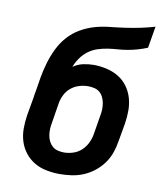

<svg xmlns="http://www.w3.org/2000/svg" viewBox="-83 -805 766 882"><g transform="rotate(10 300.0 -363.5)"><path d="M255 8Q224 8 193 2Q162 -4 136.5 -19Q111 -34 92.5 -57.5Q74 -81 65 -109.5Q56 -138 56 -169.5Q56 -201 61 -233L76 -318Q77 -326 78 -333.5Q79 -341 81 -349Q86 -383 92 -416.5Q98 -450 108 -484Q118 -518 134 -551Q150 -584 174 -611Q198 -638 230 -656.5Q262 -675 296 -684.5Q330 -694 364.5 -697.5Q399 -701 434 -706Q469 -711 503 -718Q537 -725 571 -735L554 -634Q532 -625 509.5 -618.5Q487 -612 464 -608Q441 -604 418 -602.5Q395 -601 372 -597.5Q349 -594 326 -586.5Q303 -579 283.5 -564.5Q264 -550 249.5 -529.5Q235 -509 227 -487Q248 -502 273 -507.5Q298 -513 322 -513Q353 -513 383 -506Q413 -499 438 -484Q463 -469 480.5 -445.5Q498 -422 506.5 -393.5Q515 -365 515 -334Q515 -303 510 -272L495 -187Q491 -160 481.5 -133Q472 -106 455 -82.5Q438 -59 414.5 -40.5Q391 -22 364.5 -11Q338 0 310 4Q282 8 255 8ZM257 -93Q279 -93 301 -100.5Q323 -108 339.5 -124Q356 -140 365.5 -161Q375 -182 378 -203L392 -288Q395 -303 395.5 -318Q396 -333 393.5 -347Q391 -361 385 -374Q379 -387 368.5 -396Q358 -405 343.5 -408.5Q329 -412 314 -412Q293 -412 272 -405.5Q251 -399 234 -385Q217 -371 207 -350.5Q197 -330 194 -310L179 -217Q176 -202 175.5 -187Q175 -172 177.5 -157.5Q180 -143 186.5 -130.5Q193 -118 203.5 -109Q214 -100 228 -96.5Q242 -93 257 -93Z"/></g></svg>

Font: Iosevka Curly Slab Extended
Style: Bold Italic
Weight: 700
Width: 7
Italic angle: -9°
Monospace: yes
Designer: Belleve Invis
Foundry: Belleve Invis
Version: Version 11.0.0; ttfautohint (v1.8.3)